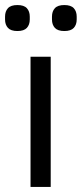

<svg xmlns="http://www.w3.org/2000/svg" viewBox="-36 -741 324 761"><path d="M85 0V-516H165V0ZM33 -618Q7 -618 -4.5 -630.5Q-16 -643 -16 -664V-675Q-16 -696 -4.5 -708.5Q7 -721 33 -721Q59 -721 70.5 -708.5Q82 -696 82 -675V-664Q82 -643 70.5 -630.5Q59 -618 33 -618ZM219 -618Q193 -618 181.5 -630.5Q170 -643 170 -664V-675Q170 -696 181.5 -708.5Q193 -721 219 -721Q245 -721 256.5 -708.5Q268 -696 268 -675V-664Q268 -643 256.5 -630.5Q245 -618 219 -618Z"/></svg>

Font: IBM Plex Sans Devanagari
Style: Regular
Weight: 400
Designer: Mike Abbink, Paul van der Laan, Pieter van Rosmalen, Erin McLaughlin
Foundry: Bold Monday
Version: Version 1.1